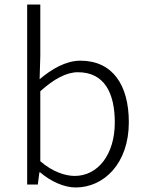

<svg xmlns="http://www.w3.org/2000/svg" viewBox="-20 -815 643 848"><path d="M314 13C439 13 549 -93 549 -275C549 -440 477 -547 335 -547C271 -547 208 -510 155 -465L158 -568V-795H100V0H147L154 -54H157C205 -13 264 13 314 13ZM310 -38C270 -38 213 -55 158 -103V-412C218 -466 273 -496 324 -496C442 -496 487 -403 487 -274C487 -132 412 -38 310 -38Z"/></svg>

Font: Noto Sans SC Light
Style: Regular
Weight: 300
Designer: Ryoko NISHIZUKA 西塚涼子 (kana, bopomofo & ideographs); Paul D. Hunt (Latin, Greek & Cyrillic); Sandoll Communications 산돌커뮤니
Foundry: Adobe
Version: Version 2.004;hotconv 1.0.118;makeotfexe 2.5.65603